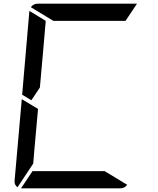

<svg xmlns="http://www.w3.org/2000/svg" viewBox="-20 -1020 856 1040"><path d="M167 -218 160 -134 75 -6Q57 -18 59 -41L98 -483L186 -430ZM269 -907 147 -981Q161 -1000 184 -1000H720Q720 -1000 722 -1000L660 -907H657H626H490H398ZM547 -93 669 -19Q655 0 632 0H96Q96 0 94 0L156 -93H159H190H326H418ZM139 -959Q139 -959 139 -961L228 -907L227 -905V-895L226 -887L217 -782L199 -578L196 -546L150 -477L100 -507Z"/></svg>

Font: DSEG14 Modern
Style: Italic
Weight: 400
Italic angle: -5°
Designer: Keshikan(Twitter:@keshinomi_88pro)
Version: Version 0.46